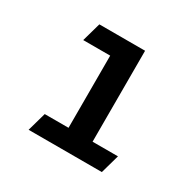

<svg xmlns="http://www.w3.org/2000/svg" viewBox="-102 -849 635 629"><g transform="rotate(30 215.0 -534.5)"><path d="M374 -398H278V-742H105L85 -671H187V-398H97L77 -327H354Z"/></g></svg>

Font: Talent
Style: Bold
Weight: 600
Designer: Mike Powis
Version: Version 1.001;hotconv 1.0.109;makeotfexe 2.5.65596